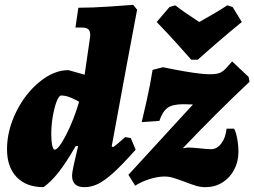

<svg xmlns="http://www.w3.org/2000/svg" viewBox="-20 -762 1052 794"><path d="M498 -195 521 -191 541 -143Q485 -80 449 -47.5Q413 -15 385.5 -1.5Q358 12 329 12Q278 12 278 -36Q278 -47 284 -75.5Q290 -104 303 -158H293Q254 -90 223 -50.5Q192 -11 160 12Q89 12 49 -29.5Q9 -71 9 -145Q9 -222 46.5 -298.5Q84 -375 143.5 -423.5Q203 -472 263 -472L330 -453L352 -605Q353 -610 353 -618Q353 -634 345 -641Q337 -648 320 -648H292L304 -730Q361 -730 434.5 -735Q508 -740 531 -742L547 -722Q535 -659 503.5 -490.5Q472 -322 442 -157L446 -154Q450 -154 459.5 -162Q469 -170 498 -195ZM307 -341Q304 -343 293 -349Q282 -355 265.5 -361Q249 -367 233 -367Q224 -367 214.5 -343Q205 -319 198.5 -281.5Q192 -244 192 -208Q192 -179 196 -161Q200 -143 206 -143Q222 -143 254 -205.5Q286 -268 307 -341ZM611 -473 654 -484Q664 -482 699 -475Q734 -468 777 -461.5Q820 -455 847 -455Q874 -455 887.5 -460Q901 -465 914 -479L940 -508L1008 -444L1012 -424Q872 -292 736 -149L758 -152Q768 -152 779 -151Q790 -150 801 -149Q839 -145 853 -145Q877 -145 895 -168.5Q913 -192 917 -230H948Q956 -216 961 -188.5Q966 -161 966 -133Q966 -93 948 -59.5Q930 -26 899 -7Q868 12 830 12Q809 12 789.5 6Q770 0 742 -11Q712 -22 695 -27Q678 -32 660 -32Q633 -32 599 -21.5Q565 -11 539 6L511 -39L778 -330L737 -331Q694 -331 673 -316Q652 -301 639 -262L566 -257Q571 -277 586 -343.5Q601 -410 611 -473ZM705 -740Q736 -715 804 -671Q876 -711 920 -740L942 -733L980 -671Q927 -628 870.5 -579Q814 -530 798 -515H771Q758 -530 714 -579Q670 -628 628 -671L681 -733Z"/></svg>

Font: Alegreya Black
Style: Italic
Weight: 900
Italic angle: -7°
Designer: Juan Pablo del Peral
Foundry: Huerta Tipografica
Version: Version 2.007; ttfautohint (v1.6)